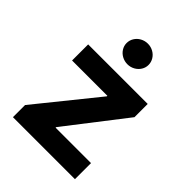

<svg xmlns="http://www.w3.org/2000/svg" viewBox="-212 -860 973 973"><g transform="rotate(45 274.5 -373.5)"><path d="M52.7 -86.9 314.5 -411.1V-415H61.5V-530.3H488.3V-435.5L243.2 -119.1V-115.2H497.1V0H52.7ZM194.3 -672.9Q194.3 -692.9 204.8 -710Q215.3 -727.1 233.6 -737.1Q252 -747.1 273.4 -747.1Q294.4 -747.1 312.5 -737.1Q330.6 -727.1 341.1 -710Q351.6 -692.9 351.6 -672.9Q351.6 -653.3 341.1 -636.5Q330.6 -619.6 312.5 -609.6Q294.4 -599.6 273.4 -599.6Q252 -599.6 233.6 -609.6Q215.3 -619.6 204.8 -636.5Q194.3 -653.3 194.3 -672.9Z"/></g></svg>

Font: Pretendard JP
Style: Bold
Weight: 700
Designer: Base glyphs from Inter by Rasmus Andersson; Hangeul glyphs from Noto Sans CJK(Source Han Sans) by Jang Soo-young and Kan
Foundry: Kil Hyung-jin
Version: Version 1.309